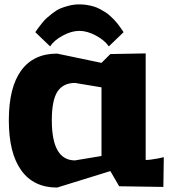

<svg xmlns="http://www.w3.org/2000/svg" viewBox="-20 -845 780 870"><path d="M473.1 -634.8Q454.1 -662.6 414.6 -683.8Q375 -705.1 339.8 -705.1Q303.7 -705.1 264.2 -683.6Q224.6 -662.1 207 -634.8L140.1 -699.2Q149.4 -712.9 152.3 -717Q155.3 -721.2 168.5 -737.8Q181.6 -754.4 190.9 -762.7Q200.2 -771 218.3 -785.2Q236.3 -799.3 252.9 -806.4Q269.5 -813.5 292.5 -819.3Q315.4 -825.2 339.8 -825.2Q357.9 -825.2 375.2 -822.3Q392.6 -819.3 406.2 -815.2Q419.9 -811 434.1 -803.2Q448.2 -795.4 458 -789.3Q467.8 -783.2 479 -772.9Q490.2 -762.7 496.6 -756.3Q502.9 -750 511.5 -739Q520 -728 523.2 -723.6Q526.4 -719.2 533 -709.5Q539.6 -699.7 540 -699.2ZM640.1 -603V-120.1Q659.7 -120.1 695.8 -127L722.2 -132.8L720.2 2L520 -1L480 -69.8L238.8 4.9Q132.3 4.9 76.2 -73.2Q20 -151.4 20 -299.8Q20 -448.7 75.9 -525.4Q131.8 -602.1 238.8 -602.1L439.9 -560.1L480 -600.1ZM439.9 -449.2 319.8 -469.2Q266.6 -469.2 240.7 -430.4Q214.8 -391.6 214.8 -299.8Q214.8 -118.2 319.8 -118.2L439.9 -138.2Z"/></svg>

Font: Zantroke
Style: Regular
Weight: 500
Foundry: gluk
Version: Version 0.36